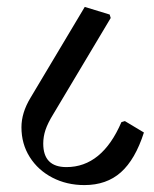

<svg xmlns="http://www.w3.org/2000/svg" viewBox="-20 -600 446 555"><path d="M396 -217Q371 -139 329.5 -102Q288 -65 224 -65Q173 -65 131.5 -86.5Q90 -108 66 -146Q42 -184 42 -232Q42 -274 68 -317L225 -580L297 -558L300 -548L134 -270Q118 -244 111.5 -224.5Q105 -205 105 -185Q105 -117 172 -117Q275 -117 331 -247L341 -250Z"/></svg>

Font: Sahitya
Style: Regular
Weight: 400
Designer: Juan Pablo del Peral
Foundry: Juan Pablo del Peral (http://www.huertatipografica.com)
Version: Version 1.001;PS 001.000;hotconv 1.0.70;makeotf.lib2.5.58329